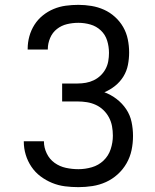

<svg xmlns="http://www.w3.org/2000/svg" viewBox="-20 -763 640 791"><path d="M303 8Q275 8 247.5 4.5Q220 1 194.5 -9.5Q169 -20 147 -36.5Q125 -53 109.5 -76Q94 -99 86 -125.5Q78 -152 78 -180Q78 -180 78 -180.5Q78 -181 78 -181H161Q161 -181 161 -181Q161 -181 161 -180Q161 -155 172.5 -131Q184 -107 205 -92Q226 -77 251.5 -71.5Q277 -66 303 -66Q331 -66 358.5 -74Q386 -82 406.5 -101.5Q427 -121 436 -148.5Q445 -176 445 -204Q445 -224 441.5 -243Q438 -262 429 -279Q420 -296 406 -309.5Q392 -323 374.5 -331Q357 -339 338 -342Q319 -345 300 -345H236V-419H300Q317 -419 334 -422Q351 -425 366.5 -432.5Q382 -440 394.5 -452Q407 -464 415 -479Q423 -494 426 -511Q429 -528 429 -545Q429 -571 421.5 -595.5Q414 -620 395.5 -637.5Q377 -655 352.5 -662Q328 -669 303 -669Q279 -669 256 -663.5Q233 -658 214.5 -643.5Q196 -629 186.5 -606.5Q177 -584 177 -561Q177 -560 177 -559.5Q177 -559 177 -559H94Q94 -559 94 -560Q94 -561 94 -562Q94 -588 101 -613.5Q108 -639 122 -661Q136 -683 156.5 -699.5Q177 -716 201 -726Q225 -736 251 -739.5Q277 -743 303 -743Q330 -743 357 -738.5Q384 -734 408.5 -723Q433 -712 453.5 -693.5Q474 -675 487.5 -651.5Q501 -628 506.5 -601Q512 -574 512 -547Q512 -521 507 -495.5Q502 -470 488.5 -448Q475 -426 454.5 -409.5Q434 -393 410 -383Q437 -373 460.5 -355Q484 -337 500 -313Q516 -289 522 -260.5Q528 -232 528 -203Q528 -173 522 -144.5Q516 -116 501.5 -90.5Q487 -65 465 -45Q443 -25 416.5 -13Q390 -1 361 3.5Q332 8 303 8Z"/></svg>

Font: Iosevka Custom Extended
Style: Regular
Weight: 400
Width: 7
Monospace: yes
Designer: Belleve Invis
Foundry: Belleve Invis
Version: Version 11.2.4; ttfautohint (v1.8.4)